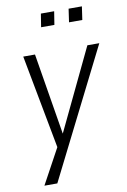

<svg xmlns="http://www.w3.org/2000/svg" viewBox="-95 -746 647 982"><g transform="rotate(-10 228.5 -255.0)"><path d="M54 180 160 -15 158 22 62 -489H123L195 -52H186L395 -489H457L121 180ZM323 -621 333 -690H402L392 -621ZM178 -621 189 -690H258L247 -621Z"/></g></svg>

Font: Nunito Sans 10pt Condensed Light
Style: Italic
Weight: 300
Width: 3
Italic angle: -9°
Designer: Vernon Adams
Foundry: Vernon Adams
Version: Version 3.101;gftools[0.9.27]